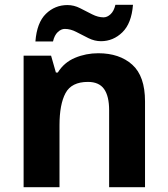

<svg xmlns="http://www.w3.org/2000/svg" viewBox="-20 -777 697 797"><path d="M388 -556Q476 -556 529 -508.5Q582 -461 582 -356V0H433V-319Q433 -378 412 -407.5Q391 -437 345 -437Q277 -437 252 -390.5Q227 -344 227 -257V0H78V-546H192L212 -476H220Q246 -518 291.5 -537Q337 -556 388 -556ZM127 -605Q133 -683 170.5 -719.5Q208 -756 260 -756Q287 -756 312.5 -743Q338 -730 362.5 -717.5Q387 -705 410 -705Q425 -705 439 -718Q453 -731 459 -757H532Q526 -680 488 -643Q450 -606 399 -606Q373 -606 347.5 -618.5Q322 -631 297.5 -644Q273 -657 249 -657Q234 -657 220 -644Q206 -631 200 -605Z"/></svg>

Font: Noto Sans Sundanese
Style: Regular
Weight: 400
Designer: Monotype Design Team (Regular), Sérgio L. Martins (other weights)
Foundry: Monotype Imaging Inc.
Version: Version 2.003